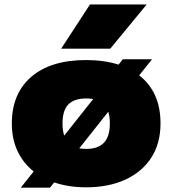

<svg xmlns="http://www.w3.org/2000/svg" viewBox="-20 -828 772 860"><path d="M603.5 -490.5Q699 -416 699 -275Q699 -186 657.8 -122Q616.5 -58 541.5 -23.5Q466.5 11 366 11Q287 11 222.5 -11L204 12.5H73L131 -60Q84 -97 58.5 -151.2Q33 -205.5 33 -275Q33 -408.5 120 -483.8Q207 -559 366 -559Q447 -559 511 -538.5L530 -562.5H661ZM366 -387Q313.5 -387 286.8 -360.8Q260 -334.5 260 -275Q260 -244 267.5 -220.5L397.5 -384.5Q381.5 -387 366 -387ZM366 -161Q418.5 -161 445.2 -188.5Q472 -216 472 -275Q472 -305 465 -327.5L335 -163.5Q351 -161 366 -161ZM254 -610 383 -808H637L474 -610Z"/></svg>

Font: Encode Sans Exp Black
Style: Regular
Weight: 900
Width: 7
Designer: Multiple Designers
Foundry: Impallari Type
Version: Version 3.002; ttfautohint (v1.8.3) -l 8 -r 50 -G 200 -x 14 